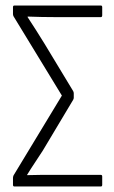

<svg xmlns="http://www.w3.org/2000/svg" viewBox="-20 -675 413 695"><path d="M32 0Q27 0 27 -6V-31Q27 -35 29 -40L204 -329L29 -616Q28 -618 27.5 -620Q27 -622 27 -624V-649Q27 -655 32 -655H345Q350 -655 350 -649V-620Q350 -613 345 -613H184Q159 -613 132 -613.5Q105 -614 80 -615V-613Q96 -589 111 -565Q126 -541 141 -517L245 -345Q246 -343 246.5 -341Q247 -339 247 -337V-321Q247 -318 245 -314L135 -130Q121 -108 106.5 -86.5Q92 -65 78 -42V-41Q103 -42 130 -42Q157 -42 182 -42H345Q350 -42 350 -36V-6Q350 0 345 0Z"/></svg>

Font: Sofia Sans Condensed Light
Style: Regular
Weight: 300
Designer: Botio Nikoltchev, Ani Petrova
Foundry: lettersoup
Version: Version 4.101